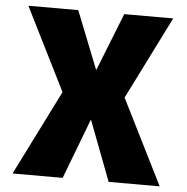

<svg xmlns="http://www.w3.org/2000/svg" viewBox="-52 -781 810 832"><g transform="rotate(5 353.0 -365.0)"><path d="M352 -260H350L251 0H33L218 -370L38 -730H255L354 -480H356L455 -730H668L488 -370L673 0H451Z"/></g></svg>

Font: M PLUS 1p Black
Style: Regular
Weight: 900
Version: Version 1.061